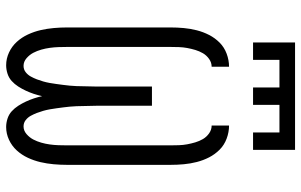

<svg xmlns="http://www.w3.org/2000/svg" viewBox="-202 -794 1003 640"><g transform="rotate(90 300.0 -473.5)"><path d="M197 8Q175 8 154.5 -1.5Q134 -11 119 -27.5Q104 -44 94.5 -64.5Q85 -85 80 -106.5Q75 -128 73 -150.5Q71 -173 71 -195V-540Q71 -562 73 -584Q75 -606 80.5 -627.5Q86 -649 96 -668.5Q106 -688 121.5 -703.5Q137 -719 158.5 -727Q180 -735 202 -735V-677Q188 -677 176 -668.5Q164 -660 157 -648Q150 -636 146 -622.5Q142 -609 139.5 -595.5Q137 -582 136.5 -568Q136 -554 136 -540V-195Q136 -181 136.5 -166.5Q137 -152 139 -137.5Q141 -123 145 -109Q149 -95 155.5 -82.5Q162 -70 173.5 -60Q185 -50 199 -50Q211 -50 220 -57Q229 -64 234.5 -74Q240 -84 244 -94.5Q248 -105 251 -115.5Q254 -126 256 -137Q258 -148 259.5 -159.5Q261 -171 262.5 -182Q264 -193 265 -204Q266 -215 266.5 -226.5Q267 -238 267 -249Q267 -260 267.5 -271.5Q268 -283 268 -294V-478H332V-294Q332 -283 332.5 -271.5Q333 -260 333 -249Q333 -238 333.5 -226.5Q334 -215 335 -204Q336 -193 337.5 -182Q339 -171 340.5 -159.5Q342 -148 344 -137Q346 -126 349 -115.5Q352 -105 356 -94.5Q360 -84 365.5 -74Q371 -64 380 -57Q389 -50 401 -50Q415 -50 426.5 -60Q438 -70 444.5 -82.5Q451 -95 455 -109Q459 -123 461 -137.5Q463 -152 463.5 -166.5Q464 -181 464 -195V-540Q464 -554 463.5 -568Q463 -582 460.5 -595.5Q458 -609 454 -622.5Q450 -636 443 -648Q436 -660 424 -668.5Q412 -677 398 -677V-735Q420 -735 441.5 -727Q463 -719 478.5 -703.5Q494 -688 504 -668.5Q514 -649 519.5 -627.5Q525 -606 527 -584Q529 -562 529 -540V-195Q529 -173 527 -150.5Q525 -128 520 -106.5Q515 -85 505.5 -64.5Q496 -44 481 -27.5Q466 -11 445.5 -1.5Q425 8 403 8Q389 8 375 3.5Q361 -1 350.5 -10.5Q340 -20 332 -32.5Q324 -45 318 -58Q312 -71 307.5 -84.5Q303 -98 300 -112Q297 -98 292.5 -84.5Q288 -71 282 -58Q276 -45 268 -32.5Q260 -20 249.5 -10.5Q239 -1 225 3.5Q211 8 197 8ZM121 -815V-955H479V-815H421V-903H329V-815H271V-903H179V-815Z"/></g></svg>

Font: Iosevka Curly Slab LtEx
Style: Regular
Weight: 300
Width: 7
Monospace: yes
Designer: Belleve Invis
Foundry: Belleve Invis
Version: Version 11.1.0; ttfautohint (v1.8.3)